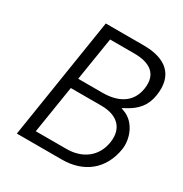

<svg xmlns="http://www.w3.org/2000/svg" viewBox="-137 -674 731 769"><g transform="rotate(30 229.0 -290.0)"><path d="M46 -10H254C356 -10 427 -67 443 -167C451 -219 425 -281 376 -301L358 -308L378 -319C416 -340 446 -370 454 -422C470 -522 413 -570 310 -570H134ZM107 -56 142 -276H284C357 -276 399 -237 388 -167C377 -96 322 -56 249 -56ZM149 -323 181 -523H293C365 -523 410 -494 399 -422C388 -351 332 -323 261 -323Z"/></g></svg>

Font: Charger Sport
Style: ExLitObl
Weight: 200
Designer: Jasper
Foundry: Cannot Into Space Fonts
Version: Version 1.1